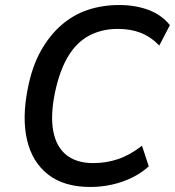

<svg xmlns="http://www.w3.org/2000/svg" viewBox="-20 -734 697 764"><path d="M339 10Q235 10 171.5 -39.5Q108 -89 87.5 -177.5Q67 -266 91 -384Q108 -470 142.5 -531.5Q177 -593 224 -634Q271 -675 329 -694.5Q387 -714 454 -714Q519 -714 571 -694.5Q623 -675 656 -634L614 -553Q578 -589 538.5 -604Q499 -619 448 -619Q387 -619 337 -593.5Q287 -568 252.5 -512Q218 -456 199 -367Q180 -275 192 -212Q204 -149 244.5 -117Q285 -85 351 -85Q403 -85 450 -101Q497 -117 545 -154L572 -72Q542 -45 505 -27Q468 -9 426 0.5Q384 10 339 10Z"/></svg>

Font: Nunito Sans 7pt SemiCondensed SemiBold
Style: Italic
Weight: 600
Width: 4
Italic angle: -9°
Designer: Vernon Adams
Foundry: Vernon Adams
Version: Version 3.101;gftools[0.9.27]